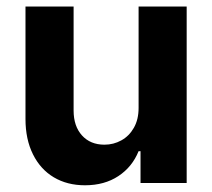

<svg xmlns="http://www.w3.org/2000/svg" viewBox="-20 -550 637 577"><path d="M396.5 -530.3H541V0H402.3V-95.7H396.5Q377.4 -48.3 335.7 -20.8Q293.9 6.8 235.4 6.8Q182.1 6.8 141.8 -17.1Q101.6 -41 79.1 -86.2Q56.6 -131.3 56.6 -192.4V-530.3H201.2V-217.8Q201.2 -170.9 226.3 -143.1Q251.5 -115.2 293.9 -115.2Q321.3 -115.2 344.7 -128.2Q368.2 -141.1 382.3 -166Q396.5 -190.9 396.5 -225.6Z"/></svg>

Font: WEMIX Pretendard
Style: Bold
Weight: 700
Designer: Base glyphs from Inter by Rasmus Andersson; Hangeul glyphs from Noto Sans CJK(Source Han Sans) by Jang Soo-young and Kan
Foundry: Kil Hyung-jin
Version: Version 1.000